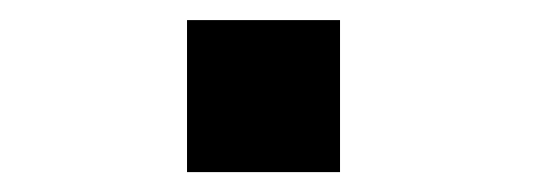

<svg xmlns="http://www.w3.org/2000/svg" viewBox="-20 -173 558 193"><path d="M168 -152.8H321.8V0H168Z"/></svg>

Font: Fantasque Sans Mono
Style: Bold
Weight: 700
Monospace: yes
Designer: Jany Belluz
Version: Version 1.8.0 ; ttfautohint (v1.8.2)